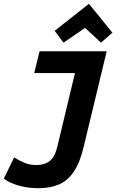

<svg xmlns="http://www.w3.org/2000/svg" viewBox="-69 -794 649 1004"><path d="M132 190Q74 190 27 176Q-20 162 -49 140L5 29Q30 45 58 57Q86 69 122 69Q164 69 191 48Q218 27 231 -28L323 -412H110L138 -526H489L369 -28Q349 57 316.5 104.5Q284 152 238.5 171Q193 190 132 190ZM263 -571 217 -633 396 -774 519 -623 459 -571 376 -648Z"/></svg>

Font: Ubuntu Sans Mono
Style: Italic
Weight: 400
Italic angle: -13.5°
Monospace: yes
Designer: Dalton Maag Ltd
Foundry: Dalton Maag Ltd
Version: Version 1.006